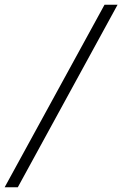

<svg xmlns="http://www.w3.org/2000/svg" viewBox="-69 -731 518 812"><path d="M6.3 61H-49.3L373 -710.9H428.2Z"/></svg>

Font: Roboto Light
Style: Italic
Weight: 300
Italic angle: -12°
Designer: Google
Version: Version 2.134; 2016; ttfautohint (v1.6)